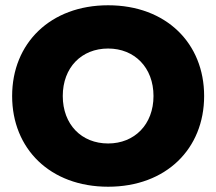

<svg xmlns="http://www.w3.org/2000/svg" viewBox="-20 -698 820 728"><path d="M390 10C610 10 754 -134 754 -334C754 -534 610 -678 390 -678C171 -678 26 -534 26 -334C26 -134 170 10 390 10ZM390 -154C289 -154 218 -226 218 -334C218 -442 289 -514 390 -514C490 -514 562 -442 562 -334C562 -226 490 -154 390 -154Z"/></svg>

Font: Gantari Black
Style: Regular
Weight: 900
Designer: Anugrah Pasau
Foundry: Lafontype
Version: Version 1.000